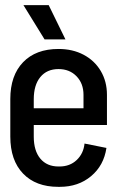

<svg xmlns="http://www.w3.org/2000/svg" viewBox="-20 -710 455 745"><path d="M395 -342V-225H111V-180Q111 -125 136.5 -94.5Q162 -64 207 -64H211Q251 -64 277.5 -89Q304 -114 308 -153L393 -136Q383 -68 333.5 -26.5Q284 15 212 15H206Q119 15 69.5 -36.5Q20 -88 20 -180V-326Q20 -417 69.5 -468.5Q119 -520 207 -520Q262 -520 304.5 -497.5Q347 -475 371 -434.5Q395 -394 395 -342ZM111 -290H304V-342Q304 -386 277 -414Q250 -442 207 -442Q162 -442 136.5 -411Q111 -380 111 -325ZM234 -557H153L71 -690H169Z"/></svg>

Font: Akshar
Style: Regular
Weight: 400
Designer: Tall Chai
Foundry: Tall Chai
Version: Version 1.000